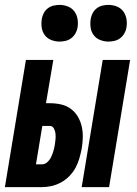

<svg xmlns="http://www.w3.org/2000/svg" viewBox="-39 -765 559 785"><path d="M295 0 381 -520H493L407 0ZM-19 0 67 -520H179L149 -343H165Q188 -343 210.5 -338Q233 -333 250.5 -320Q268 -307 279 -288.5Q290 -270 295 -248.5Q300 -227 299.5 -203.5Q299 -180 295 -157Q291 -137 285.5 -117.5Q280 -98 270 -79.5Q260 -61 245 -45.5Q230 -30 211 -19.5Q192 -9 172 -4.5Q152 0 133 0ZM132 -93Q145 -93 155 -102.5Q165 -112 170.5 -124Q176 -136 179.5 -148Q183 -160 185 -172Q187 -184 188 -195.5Q189 -207 188 -218Q187 -229 181.5 -239.5Q176 -250 165 -250H134L108 -93ZM404 -595Q387 -595 370.5 -601.5Q354 -608 344 -621.5Q334 -635 331.5 -652.5Q329 -670 332 -688Q334 -700 340 -711.5Q346 -723 356.5 -731Q367 -739 379.5 -742Q392 -745 405 -745Q422 -745 438.5 -738.5Q455 -732 465 -718.5Q475 -705 478 -687.5Q481 -670 478 -652Q476 -640 469.5 -628.5Q463 -617 452.5 -609Q442 -601 429.5 -598Q417 -595 404 -595ZM204 -595Q187 -595 170.5 -601.5Q154 -608 144 -621.5Q134 -635 131.5 -652.5Q129 -670 132 -688Q134 -700 140 -711.5Q146 -723 156.5 -731Q167 -739 179.5 -742Q192 -745 205 -745Q222 -745 238.5 -738.5Q255 -732 265 -718.5Q275 -705 278 -687.5Q281 -670 278 -652Q276 -640 269.5 -628.5Q263 -617 252.5 -609Q242 -601 229.5 -598Q217 -595 204 -595Z"/></svg>

Font: Iosevka Term Curly Hv Obl
Style: Regular
Weight: 900
Italic angle: -9°
Designer: Belleve Invis
Foundry: Belleve Invis
Version: Version 32.3.0